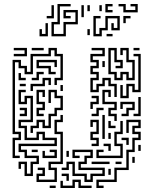

<svg xmlns="http://www.w3.org/2000/svg" viewBox="-20 -926 786 962"><path d="M43 -134V-236H73V-254H43V-626H85V-596H115V-566H133V-656H223V-686H265V-656H295V-524H265V-500H253V-536H283V-644H253V-674H235V-644H145V-554H103V-584H73V-614H55V-266H85V-224H55V-146H79V-134ZM49 -644V-656H103V-674H49V-686H115V-644ZM139 -674V-686H199V-674ZM553 -440V-494H523V-524H505V-494H475V-464H433V-536H463V-554H433V-596H463V-614H433V-656H493V-674H439V-686H505V-644H445V-626H475V-584H445V-566H475V-524H445V-476H463V-506H493V-536H535V-506H565V-440ZM553 -524V-554H523V-686H565V-626H595V-584H559V-596H583V-614H553V-674H535V-566H565V-536H583V-566H625V-536H643V-614H613V-674H595V-650H583V-686H625V-626H655V-524H613V-554H595V-524ZM649 -674V-686H679V-674ZM583 -434V-500H595V-446H613V-506H655V-476H673V-644H649V-656H685V-464H643V-494H625V-434ZM223 -554V-584H163V-626H265V-590H253V-614H175V-596H235V-566H259V-554ZM493 -590V-620H505V-590ZM139 -524V-536H163V-566H199V-554H175V-524ZM73 -524V-560H85V-536H109V-524ZM133 -470V-506H193V-536H235V-500H223V-524H205V-494H145V-470ZM79 -494V-506H109V-494ZM283 -470V-500H295V-470ZM553 -320V-344H523V-386H553V-404H493V-476H535V-440H523V-464H505V-416H565V-374H535V-356H565V-320ZM163 -344V-386H193V-404H163V-476H205V-440H193V-464H175V-416H205V-374H175V-356H199V-344ZM103 -44V-104H85V-80H73V-116H115V-56H133V-116H163V-134H103V-164H73V-206H253V-224H193V-254H175V-224H103V-284H73V-326H133V-434H115V-404H73V-476H109V-464H85V-416H103V-446H145V-314H85V-296H115V-236H163V-266H205V-236H265V-194H85V-176H115V-146H175V-104H145V-44ZM133 -260V-296H163V-326H205V-296H223V-356H253V-386H283V-434H253V-464H235V-410H223V-476H265V-446H295V-374H265V-344H235V-284H193V-314H175V-284H145V-260ZM433 -380V-416H463V-434H439V-446H475V-404H445V-380ZM649 -344V-356H673V-440H685V-344ZM589 -344V-356H613V-386H643V-404H595V-380H583V-416H655V-374H625V-344ZM79 -344V-356H103V-374H79V-386H115V-344ZM439 -344V-356H463V-386H499V-374H475V-344ZM163 -14V-56H193V-74H169V-86H205V-44H175V-26H253V-74H223V-116H283V-254H253V-326H283V-350H295V-314H265V-266H295V-104H235V-86H265V-14ZM493 -230V-350H505V-230ZM439 -194V-206H463V-224H433V-266H463V-314H445V-290H433V-326H475V-254H445V-236H475V-194ZM463 16V-26H553V-86H613V-176H643V-236H673V-254H643V-296H673V-314H625V-260H613V-326H685V-284H655V-266H685V-224H655V-164H625V-74H565V-14H475V4H499V16ZM463 -134V-176H499V-164H475V-146H583V-194H553V-266H583V-320H595V-254H565V-206H595V-134ZM523 -284V-320H535V-296H559V-284ZM523 -230V-260H535V-230ZM613 -200V-224H589V-236H625V-200ZM523 -170V-194H499V-206H535V-170ZM673 -170V-200H685V-170ZM403 -14V-44H343V-104H325V-74H289V-86H313V-116H355V-56H415V-26H433V-56H493V-74H373V-116H403V-146H433V-164H355V-146H379V-134H343V-176H445V-134H415V-104H385V-86H505V-44H445V-14ZM139 -164V-176H169V-164ZM193 -134V-170H205V-146H253V-164H229V-176H265V-134ZM313 -140V-170H325V-140ZM643 -110V-140H655V-110ZM439 -104V-116H529V-104ZM559 -104V-116H589V-104ZM523 -50V-80H535V-50ZM313 -20V-44H289V-56H325V-20ZM283 16V-20H295V4H343V-26H385V4H439V16H373V-14H355V16ZM229 16V4H259V16ZM238 -744V-816H268V-906H334V-894H280V-804H250V-756H298V-816H358V-864H310V-846H334V-834H298V-876H370V-804H310V-744ZM508 -864V-906H544V-894H520V-876H544V-864ZM598 -864V-894H574V-906H610V-876H658V-894H634V-906H670V-864ZM214 -834V-846H238V-900H250V-834ZM388 -840V-900H400V-840ZM418 -870V-900H430V-870ZM478 -870V-900H490V-870ZM448 -744V-846H484V-834H460V-756H478V-786H508V-846H580V-774H538V-810H550V-786H568V-834H520V-774H490V-744ZM598 -810V-846H634V-834H610V-810ZM178 -744V-780H190V-756H208V-810H220V-744ZM418 -750V-780H430V-750ZM514 -744V-756H544V-744Z"/></svg>

Font: Rubik Maze
Style: Regular
Weight: 400
Designer: Hubert and Fischer, NaN
Foundry: Hubert and Fischer, NaN
Version: Version 2.200